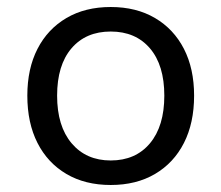

<svg xmlns="http://www.w3.org/2000/svg" viewBox="-20 -519 632 548"><path d="M296 9Q223 9 169.5 -22.5Q116 -54 87 -111Q58 -168 58 -246Q58 -323 87 -379.5Q116 -436 169.5 -467.5Q223 -499 296 -499Q369 -499 422.5 -467.5Q476 -436 505 -379.5Q534 -323 534 -246Q534 -168 505 -111Q476 -54 422.5 -22.5Q369 9 296 9ZM296 -61Q367 -61 408 -110Q449 -159 449 -246Q449 -333 408 -381Q367 -429 296 -429Q225 -429 184 -381Q143 -333 143 -246Q143 -159 184.5 -110Q226 -61 296 -61Z"/></svg>

Font: Nunito Sans 10pt
Style: Regular
Weight: 400
Designer: Vernon Adams
Foundry: Vernon Adams
Version: Version 3.101;gftools[0.9.27]